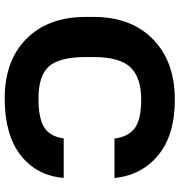

<svg xmlns="http://www.w3.org/2000/svg" viewBox="7 -768 771 825"><g transform="rotate(90 392.5 -355.5)"><path d="M574.7 -243.7H744.6Q734.4 -126.5 646.5 -58.3Q558.6 9.8 403.3 9.8Q240.7 9.8 146.7 -83.5Q52.7 -176.8 52.7 -338.9V-371.6Q52.7 -533.7 148.7 -627.4Q244.6 -721.2 407.7 -721.2Q560.1 -721.2 646.5 -650.1Q732.9 -579.1 745.1 -461.9H575.2Q567.9 -522 530.3 -549.3Q492.7 -576.7 407.7 -576.7Q313 -576.7 269 -530.3Q225.1 -483.9 225.1 -372.6V-338.9Q225.1 -225.1 265.4 -180.2Q305.7 -135.3 403.3 -135.3Q489.3 -135.3 528.1 -160.4Q566.9 -185.5 574.7 -243.7Z"/></g></svg>

Font: Bert Sans Black
Style: Regular
Weight: 900
Designer: Christian Robertson, Adam Twardoch, & Cristiano Sobral
Foundry: Google
Version: Version 12.135;January 10, 2020;FontCreator 12.0.0.2547 64-b